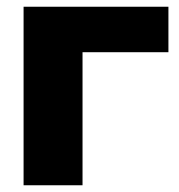

<svg xmlns="http://www.w3.org/2000/svg" viewBox="-20 -550 530 570"><path d="M480 -530V-395H225V0H50V-530Z"/></svg>

Font: Russo One
Style: Regular
Weight: 400
Designer: Jovanny lemonad
Foundry: Jovanny Lemonad
Version: Version 1.001